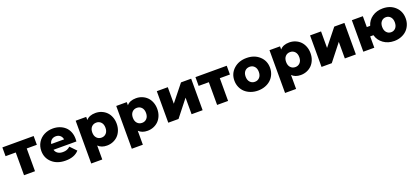

<svg xmlns="http://www.w3.org/2000/svg" viewBox="54 -1730 6766 3103"><g transform="rotate(-20 3437.5 -178.5)"><path d="M185.1 0V-391.1H9.8V-542H547.9V-391.1H374V0Z M900.4 8.8Q757.3 8.8 669.4 -70.1Q581.5 -148.9 581.5 -272Q581.5 -352.1 620.4 -416Q659.2 -480 727.3 -515.4Q795.4 -550.8 879.4 -550.8Q939.9 -550.8 992.4 -531.7Q1044.9 -512.7 1084.5 -477.8Q1124 -442.9 1146.7 -389.2Q1169.4 -335.4 1169.4 -270Q1169.4 -253.4 1167.5 -223.1H773.4Q784.7 -181.6 819.3 -158.9Q854 -136.2 905.8 -136.2Q945.8 -136.2 974.4 -147.2Q1002.9 -158.2 1030.8 -183.1L1130.9 -79.1Q1054.2 8.8 900.4 8.8ZM770.5 -323.2H991.7Q984.4 -366.2 954.8 -391.1Q925.3 -416 881.8 -416Q837.4 -416 807.6 -391.1Q777.8 -366.2 770.5 -323.2Z M1611.3 8.8Q1514.6 8.8 1460.4 -46.9V193.8H1270.5V-542H1451.7V-487.8Q1504.4 -550.8 1611.3 -550.8Q1666.5 -550.8 1715.1 -531Q1763.7 -511.2 1799.6 -475.6Q1835.4 -439.9 1856.4 -387Q1877.4 -334 1877.4 -271Q1877.4 -208 1856.4 -155Q1835.4 -102.1 1799.6 -66.4Q1763.7 -30.8 1715.1 -11Q1666.5 8.8 1611.3 8.8ZM1571.8 -142.1Q1621.1 -142.1 1652.8 -176.5Q1684.6 -210.9 1684.6 -271Q1684.6 -331.1 1652.8 -365.5Q1621.1 -399.9 1571.8 -399.9Q1521.5 -399.9 1489.5 -365.5Q1457.5 -331.1 1457.5 -271Q1457.5 -210.9 1489.5 -176.5Q1521.5 -142.1 1571.8 -142.1Z M2309.1 8.8Q2212.4 8.8 2158.2 -46.9V193.8H1968.3V-542H2149.4V-487.8Q2202.1 -550.8 2309.1 -550.8Q2364.3 -550.8 2412.8 -531Q2461.4 -511.2 2497.3 -475.6Q2533.2 -439.9 2554.2 -387Q2575.2 -334 2575.2 -271Q2575.2 -208 2554.2 -155Q2533.2 -102.1 2497.3 -66.4Q2461.4 -30.8 2412.8 -11Q2364.3 8.8 2309.1 8.8ZM2269.5 -142.1Q2318.8 -142.1 2350.6 -176.5Q2382.3 -210.9 2382.3 -271Q2382.3 -331.1 2350.6 -365.5Q2318.8 -399.9 2269.5 -399.9Q2219.2 -399.9 2187.3 -365.5Q2155.3 -331.1 2155.3 -271Q2155.3 -210.9 2187.3 -176.5Q2219.2 -142.1 2269.5 -142.1Z M2666 0V-542H2855V-257.8L3082 -542H3256.8V0H3066.9V-285.2L2842.3 0Z M3505.9 0V-391.1H3330.6V-542H3868.7V-391.1H3694.8V0Z M3902.3 -272Q3902.3 -394 3989 -472.4Q4075.7 -550.8 4209.5 -550.8Q4343.3 -550.8 4429.4 -472.4Q4515.6 -394 4515.6 -272Q4515.6 -211.4 4492.7 -159.2Q4469.7 -106.9 4429.4 -70.1Q4389.2 -33.2 4332.3 -12.2Q4275.4 8.8 4209.5 8.8Q4143.6 8.8 4086.4 -12.2Q4029.3 -33.2 3988.8 -70.1Q3948.2 -106.9 3925.3 -159.2Q3902.3 -211.4 3902.3 -272ZM4209.5 -142.1Q4258.8 -142.1 4290.5 -176.8Q4322.3 -211.4 4322.3 -272Q4322.3 -332 4290.5 -366Q4258.8 -399.9 4209.5 -399.9Q4159.2 -399.9 4127.2 -366Q4095.2 -332 4095.2 -272Q4095.2 -211.4 4127.2 -176.8Q4159.2 -142.1 4209.5 -142.1Z M4944.8 8.8Q4848.1 8.8 4793.9 -46.9V193.8H4604V-542H4785.2V-487.8Q4837.9 -550.8 4944.8 -550.8Q5000 -550.8 5048.6 -531Q5097.2 -511.2 5133.1 -475.6Q5168.9 -439.9 5189.9 -387Q5210.9 -334 5210.9 -271Q5210.9 -208 5189.9 -155Q5168.9 -102.1 5133.1 -66.4Q5097.2 -30.8 5048.6 -11Q5000 8.8 4944.8 8.8ZM4905.3 -142.1Q4954.6 -142.1 4986.3 -176.5Q5018.1 -210.9 5018.1 -271Q5018.1 -331.1 4986.3 -365.5Q4954.6 -399.9 4905.3 -399.9Q4855 -399.9 4823 -365.5Q4791 -331.1 4791 -271Q4791 -210.9 4823 -176.5Q4855 -142.1 4905.3 -142.1Z M5301.8 0V-542H5490.7V-257.8L5717.8 -542H5892.6V0H5702.6V-285.2L5478 0Z M6552.7 8.8Q6445.8 8.8 6368.2 -46.9Q6290.5 -102.5 6265.6 -194.8H6209.5V0H6020.5V-542H6209.5V-355H6267.6Q6293.9 -444.8 6370.6 -497.8Q6447.3 -550.8 6552.7 -550.8Q6682.1 -550.8 6765.4 -472.7Q6848.6 -394.5 6848.6 -272Q6848.6 -211.4 6826.4 -159.2Q6804.2 -106.9 6765.4 -70.1Q6726.6 -33.2 6671.4 -12.2Q6616.2 8.8 6552.7 8.8ZM6661.6 -272Q6661.6 -331.5 6630.9 -365.7Q6600.1 -399.9 6552.7 -399.9Q6505.4 -399.9 6474.4 -365.7Q6443.4 -331.5 6443.4 -272Q6443.4 -211.4 6474.4 -176.8Q6505.4 -142.1 6552.7 -142.1Q6600.1 -142.1 6630.9 -176.8Q6661.6 -211.4 6661.6 -272Z"/></g></svg>

Font: Montserrat ExtraBold
Style: Regular
Weight: 800
Designer: Julieta Ulanovsky
Foundry: Julieta Ulanovsky
Version: Version 9.000